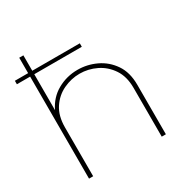

<svg xmlns="http://www.w3.org/2000/svg" viewBox="-167 -867 969 1004"><g transform="rotate(-30 317.0 -365.0)"><path d="M5 -616V-637H397V-616ZM85 0V-730H110V-399Q139 -460 195 -491.5Q251 -523 317 -523Q375 -523 428 -498Q481 -473 515 -423.5Q549 -374 549 -299V0H524V-295Q524 -363 493.5 -408.5Q463 -454 415.5 -477Q368 -500 316 -500Q265 -500 217.5 -477.5Q170 -455 140 -409.5Q110 -364 110 -295V0Z"/></g></svg>

Font: MuseoModerno Thin Thin
Style: Regular
Weight: 250
Version: Version 1.003